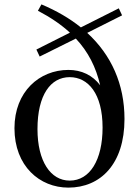

<svg xmlns="http://www.w3.org/2000/svg" viewBox="-20 -841 640 876"><path d="M298 -17C211 -17 151 -105 151 -252C151 -408 211 -489 298 -489C382 -489 448 -414 448 -259C448 -111 390 -17 298 -17ZM161 -583 326 -665C383 -604 418 -534 437 -452C402 -498 352 -522 292 -522C160 -522 46 -423 46 -256C46 -83 161 15 292 15C438 15 548 -92 548 -298C548 -457 488 -590 378 -691L537 -771L522 -803L349 -716C298 -757 238 -792 169 -821L153 -792C212 -761 260 -728 299 -692L146 -615Z"/></svg>

Font: Noto Serif JP Medium
Style: Regular
Weight: 500
Designer: Ryoko NISHIZUKA 西塚涼子 (kana & ideographs); Frank Grießhammer (Latin, Greek & Cyrillic); Wenlong ZHANG 张文龙 (bopomofo); San
Foundry: Adobe
Version: Version 2.001;hotconv 1.1.0;makeotfexe 2.6.0